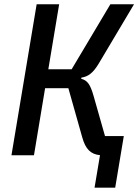

<svg xmlns="http://www.w3.org/2000/svg" viewBox="-20 -718 640 888"><path d="M417.3 149.9H512.8L552.6 -88.8H465.6L413 -273.8C397 -329.9 383.5 -346.2 355.5 -353.7L356.5 -359C386.7 -363.6 409.1 -378.9 435.4 -421.9L599.8 -698.2H490.4L311.4 -397.7H203.5L253.6 -698.2H149.5L33 0H137.1L188.6 -310H296.2L360.4 -82.7C375.4 -28.4 399.9 -4.3 442.5 -0.4L440.3 12.8Z"/></svg>

Font: Margiela Mono Italic Medium It
Style: Regular
Weight: 500
Designer: Mike Abbink, Paul van der Laan, Pieter van Rosmalen
Foundry: Bold Monday
Version: Version 2.003 2021